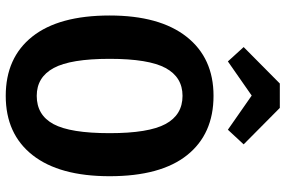

<svg xmlns="http://www.w3.org/2000/svg" viewBox="-183 -796 995 669"><g transform="rotate(90 314.5 -461.5)"><path d="M594 -346Q594 -171 520.5 -77.5Q447 16 314 16Q181 16 107.5 -76.5Q34 -169 34 -346Q34 -520 108 -614Q182 -708 314 -708Q447 -708 520.5 -616Q594 -524 594 -346ZM185 -346Q185 -210 217 -151Q249 -92 314 -92Q381 -92 412.5 -150.5Q444 -209 444 -346Q444 -482 412 -541Q380 -600 314 -600Q249 -600 217 -541Q185 -482 185 -346ZM144 -813 271 -939H356L483 -813L432 -758L313 -841L194 -758Z"/></g></svg>

Font: Fira Sans Condensed SemiBold
Style: Regular
Weight: 600
Width: 3
Designer: bBox Type GmbH & Carrois Corporate GbR & Edenspiekermann AG
Foundry: bBox Type GmbH & Carrois Corporate GbR & Edenspiekermann AG
Version: Version 4.301